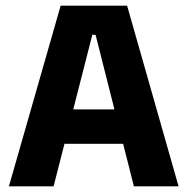

<svg xmlns="http://www.w3.org/2000/svg" viewBox="-20 -659 663 679"><path d="M11.5 0 194.5 -639H429.5L611.5 0H453.5L318 -536H306.5L169.5 0ZM167 -150.5V-272H455V-150.5Z"/></svg>

Font: Anek Tamil Medium
Style: Bold
Weight: 700
Version: Version 1.003